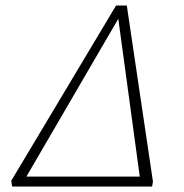

<svg xmlns="http://www.w3.org/2000/svg" viewBox="-20 -678 668 698"><path d="M32 0 39 -36H523L516 0ZM533 0H493L407 -632H423L55 0H24L21 -21L402 -658H441L536 -18Z"/></svg>

Font: Ysabeau ExtraLight
Style: Italic
Weight: 250
Italic angle: -12°
Version: Version 2.000;gftools[0.9.27.dev2+g8671c4b]